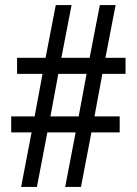

<svg xmlns="http://www.w3.org/2000/svg" viewBox="-20 -734 537 754"><path d="M382 -444H473V-507H394L434 -714H372L332 -507H221L261 -714H199L159 -507H47V-444H147L116 -277H24V-214H104L63 0H125L166 -214H277L236 0H298L339 -214H450V-277H351ZM178 -277 209 -444H320L289 -277Z"/></svg>

Font: Noto Sans Sinhala UI ExtraCondensed
Style: Regular
Weight: 400
Width: 2
Designer: Jelle Bosma - Monotype Design Team
Foundry: Monotype Imaging Inc.
Version: Version 2.006